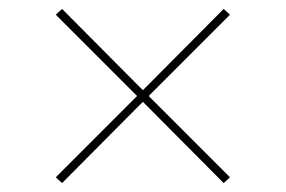

<svg xmlns="http://www.w3.org/2000/svg" viewBox="-20 -520 640 430"><path d="M300 -292 119 -110 105 -123 287 -305 105 -487 119 -500 300 -318 481 -500 495 -487 313 -305 495 -123 481 -110Z"/></svg>

Font: Plexus Sans Thin
Style: Regular
Weight: 250
Version: Version 2.001;PS 002.001;hotconv 1.0.70;makeotf.lib2.5.58329